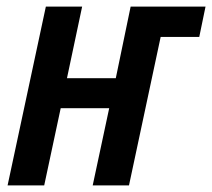

<svg xmlns="http://www.w3.org/2000/svg" viewBox="-20 -562 643 582"><path d="M3 0 119 -542H229L183 -325H331L376 -542H603L584 -450H467L371 0H261L311 -234H164L114 0Z"/></svg>

Font: Noto Sans Condensed SemiBold
Style: Italic
Weight: 600
Width: 3
Italic angle: -12°
Designer: Monotype Design Team
Foundry: Monotype Imaging Inc.
Version: Version 2.013; ttfautohint (v1.8.4.7-5d5b)